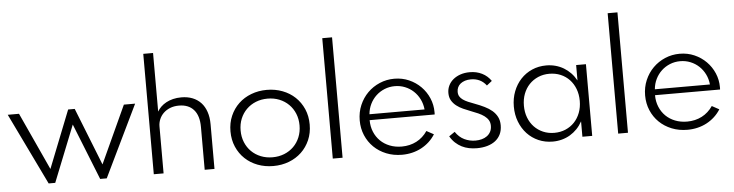

<svg xmlns="http://www.w3.org/2000/svg" viewBox="-51 -1005 4747 1242"><g transform="rotate(-5 2323.0 -384.0)"><path d="M265 0 410.9 -365.9 556.8 0H599.5L824.5 -465.5H751.4L580 -92.3L432.3 -465.5H389.5L241.8 -92.3L70.5 -465.5H-2.7L222.3 0Z M968.6 0V-304.5Q968.6 -329.1 978 -351.4Q987.3 -373.6 1004.8 -390.7Q1022.3 -407.7 1047.7 -418Q1073.2 -428.2 1105.5 -428.2Q1167.7 -428.2 1201.6 -389.8Q1235.5 -351.4 1235.5 -278.2V0H1299.1V-290.5Q1299.1 -335.5 1287 -370.9Q1275 -406.4 1252.5 -430.5Q1230 -454.5 1198 -467.3Q1165.9 -480 1125.5 -480Q1096.4 -480 1071.6 -473.9Q1046.8 -467.7 1027 -457Q1007.3 -446.4 992.5 -432Q977.7 -417.7 968.6 -401.4V-781.8H905V0Z M1680.5 14.5Q1735 14.5 1782 -3.4Q1829.1 -21.4 1863.6 -54.1Q1898.2 -86.8 1918 -132.3Q1937.7 -177.7 1937.7 -232.7Q1937.7 -287.7 1918 -333.2Q1898.2 -378.6 1863.6 -411.4Q1829.1 -444.1 1782 -462Q1735 -480 1680.5 -480Q1625.9 -480 1578.9 -462Q1531.8 -444.1 1497.3 -411.4Q1462.7 -378.6 1443 -333.2Q1423.2 -287.7 1423.2 -232.7Q1423.2 -177.7 1443 -132.3Q1462.7 -86.8 1497.3 -54.1Q1531.8 -21.4 1578.9 -3.4Q1625.9 14.5 1680.5 14.5ZM1680.5 -42.3Q1639.1 -42.3 1604.1 -56.4Q1569.1 -70.5 1543.4 -95.9Q1517.7 -121.4 1503.4 -156.4Q1489.1 -191.4 1489.1 -232.7Q1489.1 -274.5 1503.4 -309.3Q1517.7 -344.1 1543.4 -369.5Q1569.1 -395 1604.1 -409.1Q1639.1 -423.2 1680.5 -423.2Q1721.8 -423.2 1756.8 -409.1Q1791.8 -395 1817.5 -369.5Q1843.2 -344.1 1857.5 -309.3Q1871.8 -274.5 1871.8 -232.7Q1871.8 -191.4 1857.5 -156.4Q1843.2 -121.4 1817.5 -95.9Q1791.8 -70.5 1756.8 -56.4Q1721.8 -42.3 1680.5 -42.3Z M2130.9 0V-781.8H2067.3V0Z M2516.4 14.5Q2550.9 14.5 2582.7 6.8Q2614.5 -0.9 2642.3 -15.7Q2670 -30.5 2693 -51.6Q2715.9 -72.7 2732.7 -99.5L2685.9 -125Q2671.8 -104.1 2653.9 -88Q2635.9 -71.8 2614.8 -60.9Q2593.6 -50 2569.5 -44.3Q2545.5 -38.6 2519.1 -38.6Q2476.8 -38.6 2441.4 -52.5Q2405.9 -66.4 2380.5 -91.4Q2355 -116.4 2340.7 -150.9Q2326.4 -185.5 2326.4 -226.8H2748.6Q2749.1 -230.5 2749.1 -234.1Q2749.1 -237.7 2749.1 -242.3Q2749.1 -290 2730.7 -333Q2712.3 -375.9 2679.8 -408.6Q2647.3 -441.4 2603.4 -460.7Q2559.5 -480 2508.2 -480Q2457.7 -480 2413 -460.9Q2368.2 -441.8 2334.8 -408.4Q2301.4 -375 2281.8 -329.3Q2262.3 -283.6 2262.3 -230.5Q2262.3 -178.6 2281.1 -133.9Q2300 -89.1 2333.9 -56.1Q2367.7 -23.2 2414.3 -4.3Q2460.9 14.5 2516.4 14.5ZM2328.6 -265Q2331.8 -300.9 2346.8 -331.4Q2361.8 -361.8 2385.7 -384.1Q2409.5 -406.4 2440.7 -419.1Q2471.8 -431.8 2507.3 -431.8Q2542.3 -431.8 2573.4 -419.3Q2604.5 -406.8 2628.4 -384.5Q2652.3 -362.3 2667.5 -331.8Q2682.7 -301.4 2686.4 -265Z M3002.3 14.5Q3039.5 14.5 3070.2 5.7Q3100.9 -3.2 3122.7 -20.2Q3144.5 -37.3 3156.4 -62.3Q3168.2 -87.3 3168.2 -120Q3168.2 -151.4 3156.4 -174.5Q3144.5 -197.7 3123.9 -215.5Q3103.2 -233.2 3074.8 -247Q3046.4 -260.9 3013.2 -273.2Q2989.5 -281.8 2970.5 -290Q2951.4 -298.2 2937.7 -308Q2924.1 -317.7 2916.8 -330Q2909.5 -342.3 2909.5 -359.5Q2909.5 -375.9 2915.9 -389.3Q2922.3 -402.7 2934.3 -412.3Q2946.4 -421.8 2963.4 -427.3Q2980.5 -432.7 3001.8 -432.7Q3032.7 -432.7 3058 -420.7Q3083.2 -408.6 3101.8 -384.1L3135.9 -410.9Q3113.2 -444.1 3077.7 -461.8Q3042.3 -479.5 2998.2 -479.5Q2965 -479.5 2937.7 -470.2Q2910.5 -460.9 2890.7 -444.5Q2870.9 -428.2 2860 -405.7Q2849.1 -383.2 2849.1 -357.3Q2849.1 -328.6 2861.1 -308.4Q2873.2 -288.2 2892.3 -273.4Q2911.4 -258.6 2934.8 -248.2Q2958.2 -237.7 2980.9 -229.1Q3007.7 -219.1 3030.2 -209.1Q3052.7 -199.1 3069.3 -186.8Q3085.9 -174.5 3095.2 -159.1Q3104.5 -143.6 3104.5 -122.3Q3104.5 -100.5 3095.9 -84.1Q3087.3 -67.7 3072.5 -56.8Q3057.7 -45.9 3038.4 -40.7Q3019.1 -35.5 2997.3 -35.5Q2959.5 -35.5 2925.7 -51.6Q2891.8 -67.7 2867.7 -103.6L2830 -77.7Q2844.5 -52.7 2863.4 -35.2Q2882.3 -17.7 2904.3 -6.6Q2926.4 4.5 2951.1 9.5Q2975.9 14.5 3002.3 14.5Z M3328.6 -232.7Q3328.6 -274.5 3342 -309.8Q3355.5 -345 3379.8 -370.5Q3404.1 -395.9 3437.3 -410.2Q3470.5 -424.5 3510 -424.5Q3549.5 -424.5 3583 -410.5Q3616.4 -396.4 3640.5 -370.9Q3664.5 -345.5 3678 -310.2Q3691.4 -275 3691.4 -232.7Q3691.4 -190.9 3678 -155.7Q3664.5 -120.5 3640.5 -95Q3616.4 -69.5 3583 -55.2Q3549.5 -40.9 3510 -40.9Q3470.5 -40.9 3437.3 -55.2Q3404.1 -69.5 3379.8 -95Q3355.5 -120.5 3342 -155.7Q3328.6 -190.9 3328.6 -232.7ZM3263.2 -232.7Q3263.2 -179.5 3280.7 -134.3Q3298.2 -89.1 3329.1 -55.9Q3360 -22.7 3402.5 -4.1Q3445 14.5 3495 14.5Q3525.9 14.5 3554.5 6.8Q3583.2 -0.9 3608 -15.7Q3632.7 -30.5 3653 -51.6Q3673.2 -72.7 3688.2 -100V0H3751.8V-465.5H3688.2V-365.5Q3673.2 -392.7 3653 -413.9Q3632.7 -435 3608 -449.8Q3583.2 -464.5 3554.5 -472.3Q3525.9 -480 3495 -480Q3445 -480 3402.5 -461.4Q3360 -442.7 3329.1 -409.5Q3298.2 -376.4 3280.7 -331.1Q3263.2 -285.9 3263.2 -232.7Z M3984.1 0V-781.8H3920.5V0Z M4369.5 14.5Q4404.1 14.5 4435.9 6.8Q4467.7 -0.9 4495.5 -15.7Q4523.2 -30.5 4546.1 -51.6Q4569.1 -72.7 4585.9 -99.5L4539.1 -125Q4525 -104.1 4507 -88Q4489.1 -71.8 4468 -60.9Q4446.8 -50 4422.7 -44.3Q4398.6 -38.6 4372.3 -38.6Q4330 -38.6 4294.5 -52.5Q4259.1 -66.4 4233.6 -91.4Q4208.2 -116.4 4193.9 -150.9Q4179.5 -185.5 4179.5 -226.8H4601.8Q4602.3 -230.5 4602.3 -234.1Q4602.3 -237.7 4602.3 -242.3Q4602.3 -290 4583.9 -333Q4565.5 -375.9 4533 -408.6Q4500.5 -441.4 4456.6 -460.7Q4412.7 -480 4361.4 -480Q4310.9 -480 4266.1 -460.9Q4221.4 -441.8 4188 -408.4Q4154.5 -375 4135 -329.3Q4115.5 -283.6 4115.5 -230.5Q4115.5 -178.6 4134.3 -133.9Q4153.2 -89.1 4187 -56.1Q4220.9 -23.2 4267.5 -4.3Q4314.1 14.5 4369.5 14.5ZM4181.8 -265Q4185 -300.9 4200 -331.4Q4215 -361.8 4238.9 -384.1Q4262.7 -406.4 4293.9 -419.1Q4325 -431.8 4360.5 -431.8Q4395.5 -431.8 4426.6 -419.3Q4457.7 -406.8 4481.6 -384.5Q4505.5 -362.3 4520.7 -331.8Q4535.9 -301.4 4539.5 -265Z"/></g></svg>

Font: Spartan MB
Style: Regular
Weight: 212
Designer: Matt Bailey, Mirko Velimirovic
Foundry: Matt Bailey
Version: Version 1.005